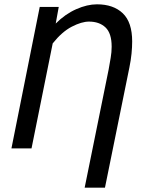

<svg xmlns="http://www.w3.org/2000/svg" viewBox="-20 -687 674 889"><path d="M372 182 483 -365Q488 -393 492.5 -419.5Q497 -446 497 -471Q497 -533 468.5 -560Q440 -587 392 -587Q358 -587 312.5 -563.5Q267 -540 224 -486L126 0H33L164 -655H252L238 -578Q282 -622 333 -644.5Q384 -667 429 -667Q505 -667 548.5 -625.5Q592 -584 592 -495Q592 -469 589 -438.5Q586 -408 579 -374L466 182Z"/></svg>

Font: Source Sans 3 Medium
Style: Italic
Weight: 500
Italic angle: -11°
Designer: Paul D. Hunt
Foundry: Adobe
Version: Version 3.052;hotconv 1.1.0;makeotfexe 2.6.0